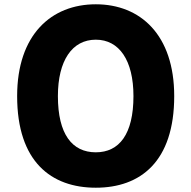

<svg xmlns="http://www.w3.org/2000/svg" viewBox="-20 -860 892 895"><path d="M59.9 -412C59.9 -106 218.9 15 426.6 15C634.1 15 792.1 -106 792.1 -412C792.1 -698 634.1 -840 426.6 -840C218.9 -840 59.9 -698 59.9 -412ZM249.9 -412C249.9 -578 316.5 -675 426.6 -675C535.5 -675 602.1 -579 602.1 -412C602.1 -234 535.5 -150 426.6 -150C316.5 -150 249.9 -234 249.9 -412Z"/></svg>

Font: Hussar
Style: BdSuprExt
Weight: 700
Foundry: Cannot Into Space Fonts
Version: Version 2.00